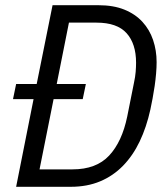

<svg xmlns="http://www.w3.org/2000/svg" viewBox="-20 -718 633 738"><path d="M109 -337H30L42 -395H121L182 -698H358Q416 -698 458 -681Q500 -664 527.5 -634Q555 -604 568.5 -564Q582 -524 582 -479Q582 -459 580 -435.5Q578 -412 574.5 -387.5Q571 -363 566.5 -339.5Q562 -316 558 -297Q543 -229 517 -174.5Q491 -120 453 -81Q415 -42 365 -21Q315 0 252 0H42ZM259 -67Q350 -67 399.5 -120Q449 -173 469 -270L495 -400Q500 -423 501.5 -442Q503 -461 503 -477Q503 -550 466.5 -590.5Q430 -631 351 -631H245L198 -395H310L298 -337H186L132 -67Z"/></svg>

Font: IBM Plex Sans Cond
Style: Italic
Weight: 400
Width: 3
Italic angle: -11°
Designer: Mike Abbink, Paul van der Laan, Pieter van Rosmalen
Foundry: Bold Monday
Version: Version 1.3